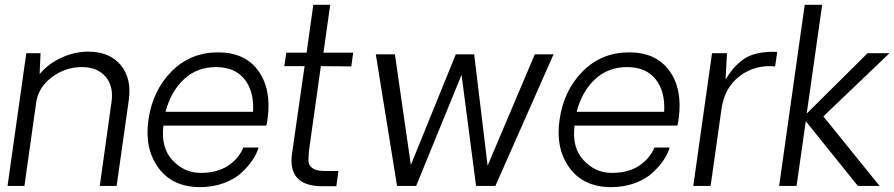

<svg xmlns="http://www.w3.org/2000/svg" viewBox="-20 -770 3703 795"><path d="M345.2 -556.2Q433.1 -556.2 479.5 -501Q525.9 -445.8 513.2 -355L462.9 0H393.1L441.9 -349.1Q450.7 -414.1 416.7 -453.1Q382.8 -492.2 318.8 -492.2Q251 -492.2 195.1 -450.7Q139.2 -409.2 129.9 -346.2L81.1 0H11.2L88.9 -549.8H147.9L144 -462.9Q178.2 -504.9 233.2 -530.5Q288.1 -556.2 345.2 -556.2Z M1087.9 -277.8Q1085.9 -258.8 1082.5 -250H656.7Q645.5 -159.2 693.6 -107.2Q741.7 -55.2 807.6 -54.2Q876.5 -53.2 922.1 -82.5Q967.8 -111.8 987.8 -159.2H1050.8Q1043.9 -135.3 1026.9 -109.1Q1009.8 -83 981.2 -55.9Q952.6 -28.8 907.2 -12Q861.8 4.9 806.6 4.9Q692.9 3.9 635.3 -75.9Q577.6 -155.8 594.7 -273.9Q611.8 -395 690.2 -474.1Q768.6 -553.2 882.8 -553.2Q994.6 -553.2 1049.8 -476.6Q1105 -399.9 1087.9 -277.8ZM874.5 -492.2Q795.4 -492.2 741.5 -441.7Q687.5 -391.1 665.5 -307.1H1027.8Q1032.7 -391.1 992.7 -441.7Q952.6 -492.2 874.5 -492.2Z M1314.5 1Q1169.4 1 1189.5 -136.2L1241.2 -496.1H1157.2L1165.5 -551.8H1249.5L1277.3 -750H1347.2L1319.3 -551.8H1442.4L1434.6 -495.1L1308.6 -496.1L1259.3 -146Q1257.3 -123 1257.3 -104.5Q1257.3 -85.9 1273.4 -74Q1289.6 -62 1323.2 -62H1381.3L1372.6 1Z M2272 -544.9 2031.2 0H1951.2L1891.1 -460L1703.1 0H1624L1536.1 -544.9H1615.2L1681.2 -86.9L1867.2 -544.9H1943.4L1999 -84L2194.3 -544.9Z M2790 -277.8Q2788.1 -258.8 2784.7 -250H2358.9Q2347.7 -159.2 2395.8 -107.2Q2443.8 -55.2 2509.8 -54.2Q2578.6 -53.2 2624.3 -82.5Q2669.9 -111.8 2689.9 -159.2H2752.9Q2746.1 -135.3 2729 -109.1Q2711.9 -83 2683.3 -55.9Q2654.8 -28.8 2609.4 -12Q2564 4.9 2508.8 4.9Q2395 3.9 2337.4 -75.9Q2279.8 -155.8 2296.9 -273.9Q2314 -395 2392.3 -474.1Q2470.7 -553.2 2585 -553.2Q2696.8 -553.2 2752 -476.6Q2807.1 -399.9 2790 -277.8ZM2576.7 -492.2Q2497.6 -492.2 2443.6 -441.7Q2389.6 -391.1 2367.7 -307.1H2730Q2734.9 -391.1 2694.8 -441.7Q2654.8 -492.2 2576.7 -492.2Z M3198.2 -555.2 3189.5 -495.1Q3106.4 -502.9 3043 -455.1Q2979.5 -407.2 2967.3 -317.9L2922.4 0H2850.6L2928.2 -549.8H2990.2L2984.4 -440.9Q2999.5 -465.8 3013.9 -483.4Q3028.3 -501 3053 -520.5Q3077.6 -540 3114.5 -548.6Q3151.4 -557.1 3198.2 -555.2Z M3206.1 0 3312 -750H3384.3L3320.3 -299.8L3572.3 -549.8H3663.1L3389.2 -288.1L3622.1 0H3532.2L3316.4 -268.1L3278.3 0Z"/></svg>

Font: Oakes Grotesk
Style: Light Italic
Weight: 300
Designer: Samuel Oakes
Foundry: Samuel Oakes
Version: Version 1.0 | wf-rip DC20170320